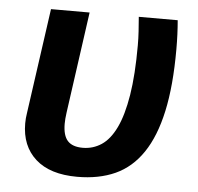

<svg xmlns="http://www.w3.org/2000/svg" viewBox="-44 -574 653 634"><g transform="rotate(5 282.0 -257.0)"><path d="M520 -529Q522 -506 523 -482Q524 -458 524 -433Q524 -312 505.5 -227Q487 -142 450.5 -88Q414 -34 360 -9.5Q306 15 234 15Q144 15 96 -28Q48 -71 48 -146Q48 -163 51 -181L100 -529H228L181 -193Q178 -172 178 -156Q178 -117 194 -99.5Q210 -82 244 -82Q278 -82 306 -100.5Q334 -119 354 -160.5Q374 -202 385 -269.5Q396 -337 396 -435Q396 -458 394.5 -481.5Q393 -505 391 -529Z"/></g></svg>

Font: Xgbmvzvtohvqztyvzapvmeyoton
Style: Regular
Weight: 500
Italic angle: -8°
Designer: Carrois Corporate & Edenspiekermann
Foundry: Carrois Corporate GbR & Edenspiekermann AG
Version: Version 2.001